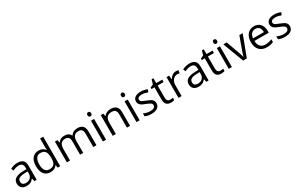

<svg xmlns="http://www.w3.org/2000/svg" viewBox="258 -2520 6621 4290"><g transform="rotate(-30 3569.0 -375.0)"><path d="M415 0 398.9 -76.2H395Q355 -25.9 315.2 -8.1Q275.4 9.8 215.8 9.8Q136.2 9.8 91.1 -31.2Q45.9 -72.3 45.9 -147.9Q45.9 -310.1 305.2 -317.9L396 -320.8V-354Q396 -417 368.9 -447Q341.8 -477.1 282.2 -477.1Q215.3 -477.1 130.9 -436L106 -498Q145.5 -519.5 192.6 -531.7Q239.7 -543.9 287.1 -543.9Q382.8 -543.9 429 -501.5Q475.1 -459 475.1 -365.2V0ZM231.9 -57.1Q307.6 -57.1 350.8 -98.6Q394 -140.1 394 -214.8V-263.2L313 -259.8Q216.3 -256.3 173.6 -229.7Q130.9 -203.1 130.9 -147Q130.9 -103 157.5 -80.1Q184.1 -57.1 231.9 -57.1Z M1006.3 -71.8H1002Q945.8 9.8 834 9.8Q729 9.8 670.7 -62Q612.3 -133.8 612.3 -266.1Q612.3 -398.4 670.9 -471.7Q729.5 -544.9 834 -544.9Q942.9 -544.9 1001 -465.8H1007.3L1003.9 -504.4L1002 -542V-759.8H1083V0H1017.1ZM844.2 -58.1Q927.2 -58.1 964.6 -103.3Q1002 -148.4 1002 -249V-266.1Q1002 -379.9 964.1 -428.5Q926.3 -477.1 843.3 -477.1Q772 -477.1 734.1 -421.6Q696.3 -366.2 696.3 -265.1Q696.3 -162.6 733.9 -110.4Q771.5 -58.1 844.2 -58.1Z M1937 0V-348.1Q1937 -412.1 1909.7 -444.1Q1882.3 -476.1 1824.7 -476.1Q1749 -476.1 1712.9 -432.6Q1676.8 -389.2 1676.8 -298.8V0H1595.7V-348.1Q1595.7 -412.1 1568.4 -444.1Q1541 -476.1 1482.9 -476.1Q1406.7 -476.1 1371.3 -430.4Q1335.9 -384.8 1335.9 -280.8V0H1254.9V-535.2H1320.8L1334 -461.9H1337.9Q1360.8 -501 1402.6 -522.9Q1444.3 -544.9 1496.1 -544.9Q1621.6 -544.9 1660.2 -454.1H1664.1Q1688 -496.1 1733.4 -520.5Q1778.8 -544.9 1836.9 -544.9Q1927.7 -544.9 1972.9 -498.3Q2018.1 -451.7 2018.1 -349.1V0Z M2266.1 0H2185.1V-535.2H2266.1ZM2178.2 -680.2Q2178.2 -708 2191.9 -720.9Q2205.6 -733.9 2226.1 -733.9Q2245.6 -733.9 2259.8 -720.7Q2273.9 -707.5 2273.9 -680.2Q2273.9 -652.8 2259.8 -639.4Q2245.6 -626 2226.1 -626Q2205.6 -626 2191.9 -639.4Q2178.2 -652.8 2178.2 -680.2Z M2804.2 0V-346.2Q2804.2 -411.6 2774.4 -443.8Q2744.6 -476.1 2681.2 -476.1Q2597.2 -476.1 2558.1 -430.7Q2519 -385.3 2519 -280.8V0H2438V-535.2H2503.9L2517.1 -461.9H2521Q2545.9 -501.5 2590.8 -523.2Q2635.7 -544.9 2690.9 -544.9Q2787.6 -544.9 2836.4 -498.3Q2885.3 -451.7 2885.3 -349.1V0Z M3132.8 0H3051.8V-535.2H3132.8ZM3044.9 -680.2Q3044.9 -708 3058.6 -720.9Q3072.3 -733.9 3092.8 -733.9Q3112.3 -733.9 3126.5 -720.7Q3140.6 -707.5 3140.6 -680.2Q3140.6 -652.8 3126.5 -639.4Q3112.3 -626 3092.8 -626Q3072.3 -626 3058.6 -639.4Q3044.9 -652.8 3044.9 -680.2Z M3649.9 -146Q3649.9 -71.3 3594.2 -30.8Q3538.6 9.8 3438 9.8Q3331.5 9.8 3272 -23.9V-99.1Q3310.5 -79.6 3354.7 -68.4Q3398.9 -57.1 3439.9 -57.1Q3503.4 -57.1 3537.6 -77.4Q3571.8 -97.7 3571.8 -139.2Q3571.8 -170.4 3544.7 -192.6Q3517.6 -214.8 3439 -245.1Q3364.3 -272.9 3332.8 -293.7Q3301.3 -314.5 3285.9 -340.8Q3270.5 -367.2 3270.5 -403.8Q3270.5 -469.2 3323.7 -507.1Q3377 -544.9 3469.7 -544.9Q3556.2 -544.9 3638.7 -509.8L3609.9 -443.8Q3529.3 -477.1 3463.9 -477.1Q3406.2 -477.1 3377 -459Q3347.7 -440.9 3347.7 -409.2Q3347.7 -387.7 3358.6 -372.6Q3369.6 -357.4 3394 -343.8Q3418.5 -330.1 3487.8 -304.2Q3583 -269.5 3616.5 -234.4Q3649.9 -199.2 3649.9 -146Z M3954.6 -57.1Q3976.1 -57.1 3996.1 -60.3Q4016.1 -63.5 4027.8 -66.9V-4.9Q4014.6 1.5 3989 5.6Q3963.4 9.8 3942.9 9.8Q3787.6 9.8 3787.6 -153.8V-472.2H3710.9V-511.2L3787.6 -544.9L3821.8 -659.2H3868.7V-535.2H4023.9V-472.2H3868.7V-157.2Q3868.7 -108.9 3891.6 -83Q3914.6 -57.1 3954.6 -57.1Z M4378.9 -544.9Q4414.6 -544.9 4442.9 -539.1L4431.6 -463.9Q4398.4 -471.2 4373 -471.2Q4308.1 -471.2 4262 -418.5Q4215.8 -365.7 4215.8 -287.1V0H4134.8V-535.2H4201.7L4210.9 -436H4214.8Q4244.6 -488.3 4286.6 -516.6Q4328.6 -544.9 4378.9 -544.9Z M4852.1 0 4835.9 -76.2H4832Q4792 -25.9 4752.2 -8.1Q4712.4 9.8 4652.8 9.8Q4573.2 9.8 4528.1 -31.2Q4482.9 -72.3 4482.9 -147.9Q4482.9 -310.1 4742.2 -317.9L4833 -320.8V-354Q4833 -417 4805.9 -447Q4778.8 -477.1 4719.2 -477.1Q4652.3 -477.1 4567.9 -436L4543 -498Q4582.5 -519.5 4629.6 -531.7Q4676.8 -543.9 4724.1 -543.9Q4819.8 -543.9 4866 -501.5Q4912.1 -459 4912.1 -365.2V0ZM4668.9 -57.1Q4744.6 -57.1 4787.8 -98.6Q4831.1 -140.1 4831.1 -214.8V-263.2L4750 -259.8Q4653.3 -256.3 4610.6 -229.7Q4567.9 -203.1 4567.9 -147Q4567.9 -103 4594.5 -80.1Q4621.1 -57.1 4668.9 -57.1Z M5252 -57.1Q5273.4 -57.1 5293.5 -60.3Q5313.5 -63.5 5325.2 -66.9V-4.9Q5312 1.5 5286.4 5.6Q5260.7 9.8 5240.2 9.8Q5085 9.8 5085 -153.8V-472.2H5008.3V-511.2L5085 -544.9L5119.1 -659.2H5166V-535.2H5321.3V-472.2H5166V-157.2Q5166 -108.9 5189 -83Q5211.9 -57.1 5252 -57.1Z M5513.2 0H5432.1V-535.2H5513.2ZM5425.3 -680.2Q5425.3 -708 5439 -720.9Q5452.6 -733.9 5473.1 -733.9Q5492.7 -733.9 5506.8 -720.7Q5521 -707.5 5521 -680.2Q5521 -652.8 5506.8 -639.4Q5492.7 -626 5473.1 -626Q5452.6 -626 5439 -639.4Q5425.3 -652.8 5425.3 -680.2Z M5802.2 0 5599.1 -535.2H5686L5801.3 -217.8Q5840.3 -106.4 5847.2 -73.2H5851.1Q5856.4 -99.1 5885 -180.4Q5913.6 -261.7 6013.2 -535.2H6100.1L5897 0Z M6412.1 9.8Q6293.5 9.8 6224.9 -62.5Q6156.2 -134.8 6156.2 -263.2Q6156.2 -392.6 6220 -468.8Q6283.7 -544.9 6391.1 -544.9Q6491.7 -544.9 6550.3 -478.8Q6608.9 -412.6 6608.9 -304.2V-252.9H6240.2Q6242.7 -158.7 6287.8 -109.9Q6333 -61 6415 -61Q6501.5 -61 6585.9 -97.2V-24.9Q6543 -6.3 6504.6 1.7Q6466.3 9.8 6412.1 9.8ZM6390.1 -477.1Q6325.7 -477.1 6287.4 -435.1Q6249 -393.1 6242.2 -318.8H6522Q6522 -395.5 6487.8 -436.3Q6453.6 -477.1 6390.1 -477.1Z M7092.3 -146Q7092.3 -71.3 7036.6 -30.8Q6981 9.8 6880.4 9.8Q6773.9 9.8 6714.4 -23.9V-99.1Q6752.9 -79.6 6797.1 -68.4Q6841.3 -57.1 6882.3 -57.1Q6945.8 -57.1 6980 -77.4Q7014.2 -97.7 7014.2 -139.2Q7014.2 -170.4 6987.1 -192.6Q6960 -214.8 6881.3 -245.1Q6806.6 -272.9 6775.1 -293.7Q6743.7 -314.5 6728.3 -340.8Q6712.9 -367.2 6712.9 -403.8Q6712.9 -469.2 6766.1 -507.1Q6819.3 -544.9 6912.1 -544.9Q6998.5 -544.9 7081.1 -509.8L7052.2 -443.8Q6971.7 -477.1 6906.2 -477.1Q6848.6 -477.1 6819.3 -459Q6790 -440.9 6790 -409.2Q6790 -387.7 6801 -372.6Q6812 -357.4 6836.4 -343.8Q6860.8 -330.1 6930.2 -304.2Q7025.4 -269.5 7058.8 -234.4Q7092.3 -199.2 7092.3 -146Z"/></g></svg>

Font: f02075841
Style: Regular
Weight: 400
Foundry: Ascender Corporation
Version: Version 1.10